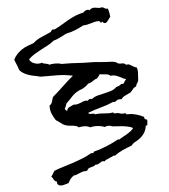

<svg xmlns="http://www.w3.org/2000/svg" viewBox="-79 -1059 1328 1508"><g transform="rotate(-5 585.0 -305.0)"><path d="M1059.6 -63.5Q1059.6 -55.7 1057.6 -49.3Q1055.7 -43 1057.6 -35.2Q1053.7 -31.2 1043.9 -31.2Q1039.1 5.9 1019.5 32.7Q1000 59.6 967.8 79.1Q960.9 84 954.1 86.9Q947.3 89.8 939.5 94.7Q933.6 98.6 928.2 105Q922.9 111.3 918 116.2Q882.8 127.9 847.7 144Q812.5 160.2 782.2 182.6Q779.3 181.6 775.4 181.6Q767.6 181.6 762.7 186.5Q757.8 191.4 750 190.4Q744.1 195.3 736.3 198.2L721.7 204.1Q714.8 207 708 210.9Q701.2 214.8 697.3 220.7Q692.4 217.8 684.6 217.8Q676.8 217.8 670.4 221.7Q664.1 225.6 657.7 230Q651.4 234.4 643.6 237.8Q635.7 241.2 624 239.3Q618.2 246.1 610.4 249.5Q602.5 252.9 594.2 254.9Q585.9 256.8 578.1 259.3Q570.3 261.7 564.5 266.6Q560.5 269.5 559.1 273.9Q557.6 278.3 553.7 281.2Q550.8 283.2 541 283.2Q531.2 283.2 526.4 284.2Q508.8 288.1 492.7 295.4Q476.6 302.7 459 308.6H449.2Q431.6 318.4 420.4 333Q409.2 347.7 400.4 365.2Q384.8 369.1 371.1 374Q357.4 378.9 340.8 378.9Q324.2 378.9 316.4 369.6Q308.6 360.4 308.6 343.8Q299.8 343.8 294.9 338.9Q290 334 286.1 327.1L279.3 314.5Q276.4 308.6 269.5 304.7Q276.4 293 284.2 282.2Q292 271.5 297.9 259.8Q335 245.1 373 233.9Q411.1 222.7 449.2 210Q487.3 197.3 524.4 182.6Q561.5 168 595.7 147.5H613.3Q618.2 143.6 620.1 136.7Q666 126 718.8 104.5Q771.5 83 813.5 59.6Q815.4 58.6 815.9 57.6Q816.4 56.6 818.4 56.6Q820.3 56.6 821.3 58.1Q822.3 59.6 827.1 59.6Q840.8 49.8 856.9 41.5Q873 33.2 888.7 23.9Q904.3 14.6 918.5 3.9Q932.6 -6.8 943.4 -21.5Q926.8 -30.3 905.8 -35.2Q884.8 -40 862.8 -42.5Q840.8 -44.9 818.8 -45.9Q796.9 -46.9 778.3 -48.8Q773.4 -52.7 766.1 -54.2Q758.8 -55.7 752 -55.7Q735.4 -55.7 721.7 -48.8Q706.1 -55.7 687.5 -58.6Q668.9 -61.5 652.3 -61.5Q641.6 -61.5 630.9 -60.5Q620.1 -59.6 610.4 -55.7Q585.9 -68.4 557.6 -68.4Q541 -68.4 518.6 -63.5Q510.7 -71.3 501.5 -74.7Q492.2 -78.1 481.4 -79.6Q470.7 -81.1 459.5 -81.5Q448.2 -82 438.5 -84Q408.2 -88.9 388.2 -104.5Q368.2 -120.1 343.8 -135.7Q327.1 -161.1 315.9 -187.5Q304.7 -213.9 304.7 -245.1V-254.9Q313.5 -258.8 318.4 -266.1Q323.2 -273.4 326.2 -282.7Q329.1 -292 331.5 -301.3Q334 -310.5 336.9 -318.4Q380.9 -355.5 422.4 -395.5Q463.9 -435.5 507.8 -471.7Q445.3 -485.4 382.8 -485.8Q320.3 -486.3 255.9 -486.3Q250 -486.3 241.7 -488.8Q233.4 -491.2 226.6 -493.2Q209 -496.1 189.9 -500.5Q170.9 -504.9 153.3 -511.7Q135.7 -518.6 119.6 -528.3Q103.5 -538.1 91.8 -552.7Q85 -575.2 76.2 -595.7Q67.4 -616.2 59.6 -636.7Q71.3 -661.1 88.9 -679.7Q106.4 -698.2 127.4 -712.4Q148.4 -726.6 172.4 -735.8Q196.3 -745.1 220.7 -752.9Q252 -780.3 286.6 -794.9Q321.3 -809.6 358.4 -826.2Q366.2 -830.1 369.1 -835.9Q372.1 -841.8 378.9 -846.7H396.5Q427.7 -861.3 455.6 -878.4Q483.4 -895.5 511.2 -911.1Q539.1 -926.8 568.8 -939.5Q598.6 -952.1 633.8 -959Q639.6 -966.8 649.4 -972.2Q659.2 -977.5 668.9 -977.5Q675.8 -977.5 682.6 -972.7Q698.2 -989.3 718.8 -989.3Q730.5 -989.3 741.7 -986.8Q752.9 -984.4 763.7 -984.4Q773.4 -984.4 782.2 -987.3Q794.9 -984.4 802.7 -978Q810.5 -971.7 827.1 -972.7Q833 -956.1 835.9 -939.9Q838.9 -923.8 840.8 -907.2Q835.9 -903.3 831.1 -895.5Q826.2 -887.7 820.3 -880.4Q814.5 -873 808.6 -867.2Q802.7 -861.3 795.9 -861.3Q786.1 -861.3 782.2 -866.7Q778.3 -872.1 771.5 -875Q767.6 -874 767.6 -870.1V-865.2Q759.8 -867.2 756.8 -874.5Q753.9 -881.8 746.1 -881.8Q730.5 -881.8 715.3 -877.9Q700.2 -874 685.1 -869.6Q669.9 -865.2 654.8 -861.8Q639.6 -858.4 624 -858.4Q601.6 -846.7 579.1 -836.4Q556.6 -826.2 533.2 -818.4Q521.5 -813.5 508.8 -811.5Q496.1 -809.6 484.4 -804.7Q476.6 -802.7 468.8 -797.9Q460.9 -793 453.1 -789.1Q435.5 -780.3 418.5 -772.5Q401.4 -764.6 381.8 -759.8Q358.4 -740.2 331.5 -726.1Q304.7 -711.9 277.3 -697.8Q250 -683.6 223.6 -667.5Q197.3 -651.4 175.8 -629.9Q183.6 -610.4 204.6 -600.1Q225.6 -589.8 247.1 -589.8Q261.7 -589.8 274.4 -594.7Q279.3 -589.8 286.6 -587.9Q293.9 -585.9 301.8 -584.5Q309.6 -583 317.4 -581.1Q325.2 -579.1 330.1 -574.2Q354.5 -579.1 376 -579.1Q388.7 -579.1 401.9 -577.6Q415 -576.2 427.7 -571.3H454.1Q504.9 -571.3 553.7 -567.9Q602.5 -564.5 653.3 -564.5Q682.6 -564.5 712.4 -561.5Q742.2 -558.6 771.5 -556.6Q790 -555.7 810.1 -555.2Q830.1 -554.7 847.7 -549.8Q855.5 -547.9 860.8 -543Q866.2 -538.1 873 -536.1Q878.9 -534.2 885.7 -534.2H901.4Q911.1 -534.2 916 -532.2Q920.9 -530.3 923.8 -527.8Q926.8 -525.4 928.7 -523.4Q930.7 -521.5 934.6 -521.5Q939.5 -521.5 942.4 -522Q945.3 -522.5 948.2 -522.5Q954.1 -522.5 961.4 -518.1Q968.8 -513.7 977.1 -508.8Q985.4 -503.9 994.1 -499Q1002.9 -494.1 1012.7 -493.2Q1019.5 -476.6 1019.5 -455.1Q1019.5 -438.5 1017.6 -423.3Q1015.6 -408.2 1015.6 -391.6Q1015.6 -383.8 1006.3 -371.1Q997.1 -358.4 995.1 -345.7Q974.6 -335.9 966.3 -323.2Q958 -310.5 946.3 -300.8Q943.4 -298.8 939 -297.4Q934.6 -295.9 931.6 -293.9Q916 -286.1 899.4 -278.3Q882.8 -270.5 873 -254.9Q860.4 -255.9 853.5 -255.4Q846.7 -254.9 842.3 -253.4Q837.9 -252 833.5 -248Q829.1 -244.1 820.3 -238.3H802.7Q753.9 -216.8 703.1 -203.6Q652.3 -190.4 602.5 -170.9Q606.4 -161.1 616.2 -161.1H633.8Q639.6 -161.1 645.5 -160.2Q651.4 -159.2 655.3 -154.3Q672.9 -157.2 692.4 -157.2Q710 -157.2 728 -155.3Q746.1 -153.3 763.7 -153.3Q781.2 -153.3 795.9 -157.2Q797.9 -154.3 801.8 -151.9Q805.7 -149.4 809.6 -147.5Q819.3 -149.4 824.2 -149.4Q836.9 -149.4 849.1 -145Q861.3 -140.6 874 -140.6Q877.9 -140.6 881.3 -141.6Q884.8 -142.6 888.7 -142.6Q896.5 -142.6 897 -137.7Q897.5 -132.8 908.2 -132.8H919.9Q950.2 -132.8 980.5 -123.5Q1010.7 -114.3 1037.1 -100.6V-94.7Q1037.1 -85 1043.9 -82.5Q1050.8 -80.1 1057.6 -77.1Q1058.6 -73.2 1059.1 -70.3Q1059.6 -67.4 1059.6 -63.5ZM921.9 -409.2Q908.2 -412.1 896 -418.5Q883.8 -424.8 872.1 -430.7Q860.4 -436.5 847.7 -441.4Q835 -446.3 820.3 -446.3H810.5Q806.6 -446.3 802.7 -444.3Q796.9 -452.1 786.6 -455.6Q776.4 -459 763.7 -460.4Q751 -461.9 738.8 -462.4Q726.6 -462.9 717.8 -464.8Q713.9 -456.1 707.5 -448.7Q701.2 -441.4 694.3 -433.6Q683.6 -430.7 674.8 -425.8Q666 -420.9 658.2 -415Q650.4 -409.2 641.1 -404.8Q631.8 -400.4 620.1 -399.4Q617.2 -393.6 610.4 -387.7Q603.5 -381.8 596.2 -377Q588.9 -372.1 581.5 -367.7Q574.2 -363.3 568.4 -360.4Q560.5 -358.4 554.2 -356Q547.9 -353.5 541 -349.6Q508.8 -333 485.8 -307.6Q462.9 -282.2 438.5 -258.8Q432.6 -237.3 420.9 -216.8Q425.8 -212.9 429.2 -207.5Q432.6 -202.1 438.5 -199.2Q442.4 -220.7 459.5 -229Q476.6 -237.3 494.1 -245.1Q498 -244.1 505.9 -244.1Q518.6 -244.1 530.3 -247.6Q542 -251 552.2 -255.4Q562.5 -259.8 572.3 -263.7Q582 -267.6 591.8 -267.6Q601.6 -267.6 606.4 -265.6Q617.2 -278.3 629.9 -278.3Q634.8 -278.3 640.6 -276.4Q660.2 -292 687 -299.3Q713.9 -306.6 741.7 -312.5Q769.5 -318.4 795.4 -326.7Q821.3 -335 837.9 -352.5Q848.6 -355.5 860.4 -360.4Q872.1 -365.2 879.9 -374H897.5Q903.3 -382.8 909.2 -392.1Q915 -401.4 921.9 -409.2Z"/></g></svg>

Font: RockSalt
Style: Regular
Weight: 400
Designer: Squid
Foundry: Font Diner, Inc DBA Sideshow
Version: Version 1.000